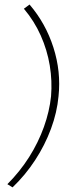

<svg xmlns="http://www.w3.org/2000/svg" viewBox="-20 -720 316 848"><path d="M35.5 107.5 12.5 93.5Q68 38 108.8 -26.5Q149.5 -91 174 -159.5Q198.5 -228 205.5 -295Q211 -362.5 199.8 -430.8Q188.5 -499 160 -563Q131.5 -627 85.5 -681.5L110.5 -700Q182 -616.5 216 -510Q250 -403.5 238.5 -295Q232 -223.5 205.2 -151.2Q178.5 -79 135.2 -12.8Q92 53.5 35.5 107.5Z"/></svg>

Font: Karla ExtraLight
Style: Italic
Weight: 250
Italic angle: -8°
Designer: Jonathan Pinhorn
Version: Version 2.004;gftools[0.9.33]